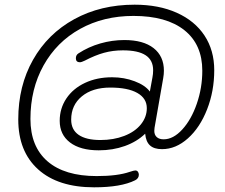

<svg xmlns="http://www.w3.org/2000/svg" viewBox="-20 -731 963 820"><path d="M58 -221Q58 -364 121 -475.5Q184 -587 297 -649Q410 -711 555 -711Q658 -711 735 -676.5Q812 -642 853.5 -579Q895 -516 895 -431Q895 -342 864.5 -264Q834 -186 782.5 -140Q731 -94 672 -94Q638 -94 620.5 -110Q603 -126 600 -160Q565 -126 513.5 -107.5Q462 -89 402 -89Q323 -89 279 -122.5Q235 -156 235 -215Q235 -268 263.5 -310.5Q292 -353 343 -377Q394 -401 459 -401Q510 -401 555 -384Q600 -367 620 -340L631 -400Q634 -415 634 -431Q634 -474 602 -495Q570 -516 505 -516Q462 -516 424 -505.5Q386 -495 342 -472Q327 -465 322 -465Q304 -465 304 -482Q304 -496 315 -503Q358 -531 408.5 -545.5Q459 -560 511 -560Q592 -560 636 -525.5Q680 -491 680 -429Q680 -414 677 -397L640 -185Q639 -180 639 -172Q639 -155 649.5 -145.5Q660 -136 679 -136Q720 -136 758.5 -178Q797 -220 820.5 -288Q844 -356 844 -429Q844 -541 767.5 -602Q691 -663 550 -663Q422 -663 322 -607.5Q222 -552 166 -451.5Q110 -351 110 -223Q110 -105 183 -42Q256 21 393 21Q482 21 534 3Q552 -3 558 -3Q566 -3 570 4Q573 10 573 15Q573 31 557 39Q497 69 382 69Q228 69 143 -7.5Q58 -84 58 -221ZM607 -269Q607 -311 566.5 -334Q526 -357 451 -357Q375 -357 329.5 -319.5Q284 -282 284 -220Q284 -177 316 -155Q348 -133 409 -133Q465 -133 510.5 -150.5Q556 -168 581.5 -199.5Q607 -231 607 -269Z"/></svg>

Font: Kodchasan ExtraLight
Style: Italic
Weight: 275
Italic angle: -10°
Version: Version 1.000; ttfautohint (v1.6)